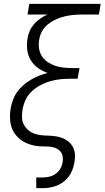

<svg xmlns="http://www.w3.org/2000/svg" viewBox="-20 -755 540 990"><path d="M167 215V160H202Q219 160 236.5 155.5Q254 151 268.5 140Q283 129 292 113Q301 97 303 80Q306 63 302 47Q298 31 286 20.5Q274 10 258.5 5.5Q243 1 226 0.5Q209 0 192 -0.5Q175 -1 159 -4Q143 -7 128 -12.5Q113 -18 99 -26Q85 -34 74 -45Q63 -56 54 -69Q45 -82 40 -97.5Q35 -113 33 -129Q31 -145 31.5 -162Q32 -179 35 -196Q39 -218 47 -240Q55 -262 68.5 -281Q82 -300 100.5 -316Q119 -332 139.5 -344Q160 -356 181.5 -364.5Q203 -373 225 -379Q199 -388 176 -404.5Q153 -421 138.5 -445Q124 -469 120.5 -498Q117 -527 122 -557Q125 -577 133.5 -596Q142 -615 156 -631Q170 -647 187.5 -659Q205 -671 224 -680H122L131 -735H499L490 -680H403Q381 -680 358.5 -678Q336 -676 313.5 -670.5Q291 -665 268.5 -655Q246 -645 227 -629.5Q208 -614 196.5 -593Q185 -572 182 -549Q178 -526 181.5 -504Q185 -482 196.5 -464.5Q208 -447 226 -435Q244 -423 264 -416Q284 -409 307 -406.5Q330 -404 353 -404H390L380 -349H343Q317 -349 291.5 -346.5Q266 -344 239.5 -336.5Q213 -329 188.5 -316Q164 -303 143.5 -283.5Q123 -264 111.5 -239Q100 -214 96 -188Q93 -169 93.5 -149.5Q94 -130 102.5 -113.5Q111 -97 124.5 -85Q138 -73 155.5 -66.5Q173 -60 192 -58Q211 -56 230.5 -55.5Q250 -55 269 -52Q288 -49 305 -42Q322 -35 335.5 -23Q349 -11 357 5.5Q365 22 366.5 41Q368 60 364 80Q360 108 347 134.5Q334 161 310.5 180Q287 199 258.5 207Q230 215 203 215Z"/></svg>

Font: Iosevka Light
Style: Italic
Weight: 300
Italic angle: -9°
Monospace: yes
Designer: Belleve Invis
Foundry: Belleve Invis
Version: Version 32.5.0; ttfautohint (v1.8.4)